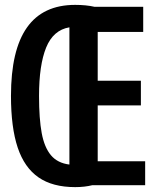

<svg xmlns="http://www.w3.org/2000/svg" viewBox="-20 -754 640 787"><path d="M25 -361Q25 -548.5 90.5 -641.2Q156 -734 288 -734Q333 -734 368 -726H567V-623H380.5V-423H557.5V-322H380.5V-93H575V5H359Q327 13 288 13Q195.5 13 137.8 -27Q80 -67 52.5 -149.2Q25 -231.5 25 -361ZM264.5 -79.5V-642Q198.5 -631 169.2 -559.2Q140 -487.5 140 -361Q140 -267 151 -208.2Q162 -149.5 189 -117.5Q216 -85.5 264.5 -79.5Z"/></svg>

Font: JuliaMono
Style: Bold
Weight: 700
Monospace: yes
Designer: cormullion
Foundry: corm
Version: Version 0.055; ttfautohint (v1.8.4)